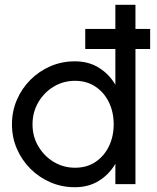

<svg xmlns="http://www.w3.org/2000/svg" viewBox="-20 -770 658 803"><path d="M336.5 -649H462.5V-750H546.5V-649H608V-565H546.5V0H462.5V-85Q437 -41 394 -14Q351 13 293 13Q238.5 13 191 -7.5Q143.5 -28 107.2 -64.2Q71 -100.5 50.5 -148Q30 -195.5 30 -250Q30 -304.5 50.5 -352.2Q71 -400 107.2 -436.2Q143.5 -472.5 191 -493Q238.5 -513.5 293 -513.5Q351 -513.5 394 -486.5Q437 -459.5 462.5 -415.5V-565H336.5ZM294 -68.5Q343.5 -68.5 379.8 -93Q416 -117.5 435.8 -158.8Q455.5 -200 455.5 -250Q455.5 -301 435.5 -342.2Q415.5 -383.5 379 -407.8Q342.5 -432 294 -432Q244.5 -432 204.2 -407.5Q164 -383 140 -341.8Q116 -300.5 116 -250Q116 -199 140.5 -157.8Q165 -116.5 205.2 -92.5Q245.5 -68.5 294 -68.5Z"/></svg>

Font: Urbanist Medium
Style: Regular
Weight: 500
Designer: Corey Hu
Foundry: Corey Hu
Version: Version 1.321; ttfautohint (v1.8.4.7-5d5b)